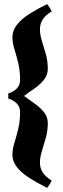

<svg xmlns="http://www.w3.org/2000/svg" viewBox="-20 -833 305 928"><path d="M20 -381Q45 -389 61 -405Q77 -421 77 -446Q77 -492 68 -528.5Q59 -565 49.5 -596Q40 -627 40 -654Q40 -693 76.5 -730Q113 -767 208 -813Q220 -799 230 -778Q198 -759 185.5 -737.5Q173 -716 173 -692Q173 -665 182.5 -635Q192 -605 201.5 -571.5Q211 -538 211 -500Q211 -469 190 -444.5Q169 -420 142 -402Q115 -384 96 -369Q115 -355 142 -336.5Q169 -318 190 -294Q211 -270 211 -238Q211 -201 201.5 -167Q192 -133 182.5 -103Q173 -73 173 -46Q173 -22 185.5 -1Q198 20 230 40Q220 61 208 75Q113 28 76.5 -8.5Q40 -45 40 -84Q40 -112 49.5 -142.5Q59 -173 68 -209.5Q77 -246 77 -292Q77 -317 61 -333Q45 -349 20 -357Z"/></svg>

Font: Ruwudu
Style: Bold
Weight: 700
Designer: Becca Hirsbrunner Spalinger
Foundry: SIL International
Version: Version 3.000